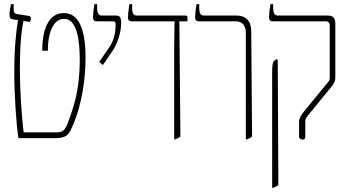

<svg xmlns="http://www.w3.org/2000/svg" viewBox="-20 -667 1669 927"><path d="M69 0H243C300 0 311 -14 329 -55C380 -171 393 -300 393 -388C393 -523 362 -604 288 -604C225 -604 184 -544 184 -422H211C211 -522 244 -576 289 -576C353 -576 365 -471 365 -377C365 -227 334 -146 306 -70C294 -38 282 -28 253 -28H94C84 -110 76 -237 76 -326C76 -461 84 -518 93 -566L125 -561C127 -566 129 -572 129 -578C129 -584 127 -589 120 -590L68 -598C49 -601 46 -604 46 -629V-647H33C29 -628 26 -611 26 -597C26 -580 30 -575 45 -573L67 -570C59 -524 49 -441 49 -315C49 -213 58 -71 69 0Z M477 -353 525 -424C550 -461 565 -516 565 -556C565 -586 557 -592 539 -592H471C456 -592 449 -603 449 -627V-647H436C432 -625 429 -597 429 -585C429 -571 433 -564 448 -564H525C537 -564 538 -559 538 -546C538 -508 530 -471 507 -438L459 -368Z M821 6H826C836 2 845 -2 851 -8L846 -564H885V-583C885 -589 881 -592 875 -592H640C625 -592 618 -603 618 -627V-647H605C603 -635 598 -606 598 -582C598 -570 604 -564 617 -564H823V-563C823 -530 821 -502 821 -444Z M1167 6H1172C1182 2 1191 -2 1197 -8L1193 -516C1193 -565 1168 -592 1121 -592H964C949 -592 942 -603 942 -627V-647H929C925 -625 922 -597 922 -585C922 -571 926 -564 941 -564H1120C1146 -564 1167 -547 1167 -509Z M1441 7C1451 7 1454 1 1454 -7V-80C1454 -93 1458 -98 1468 -111L1580 -248C1592 -262 1599 -272 1599 -297V-551C1599 -569 1596 -592 1564 -592H1321C1306 -592 1299 -603 1299 -627V-647H1286C1282 -625 1279 -597 1279 -585C1279 -571 1283 -564 1298 -564H1553C1565 -564 1572 -557 1572 -545V-291C1572 -282 1570 -277 1562 -268L1447 -128C1433 -110 1424 -95 1424 -80V-7C1424 1 1432 7 1441 7ZM1294 240H1299C1309 236 1318 232 1324 226L1321 -378L1317 -382L1306 -375C1296 -368 1294 -352 1294 -314Z"/></svg>

Font: Noto Serif Hebrew ExtraCondensed Thin
Style: Regular
Weight: 100
Width: 2
Designer: Monotype Design Team
Foundry: Monotype Imaging Inc.
Version: Version 2.004